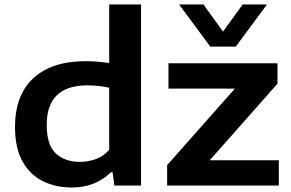

<svg xmlns="http://www.w3.org/2000/svg" viewBox="-20 -828 1298 857"><path d="M300.5 9Q229.5 9 172 -19Q114.5 -47 80.8 -106.8Q47 -166.5 47 -261Q47 -404 129.5 -479.5Q212 -555 362.5 -555Q390.5 -555 417.8 -552.5Q445 -550 467.5 -547V-808H609.5V0H490.5L482.5 -59H475Q444 -28 399.8 -9.5Q355.5 9 300.5 9ZM337 -105.5Q372 -105.5 406.5 -117.5Q441 -129.5 467.5 -159V-436.5Q447.5 -441 422.5 -444Q397.5 -447 370.5 -447Q188.5 -447 188.5 -271Q188.5 -181 229 -143.2Q269.5 -105.5 337 -105.5ZM726 0V-91L1028.5 -432.5H732V-545.5H1218.5V-454.5L916 -112.5H1224.5V0ZM918.5 -620 779.5 -808H888L975.5 -687L1063 -808H1171.5L1032.5 -620Z"/></svg>

Font: Encode Sans Exp SmBold
Style: Regular
Weight: 600
Width: 7
Designer: Multiple Designers
Foundry: Impallari Type
Version: Version 3.002; ttfautohint (v1.8.3) -l 8 -r 50 -G 200 -x 14 